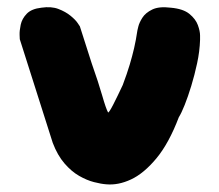

<svg xmlns="http://www.w3.org/2000/svg" viewBox="-20 -502 599 524"><path d="M270 1Q256 0 236.5 -5Q217 -10 196 -22Q175 -34 156 -56Q137 -78 124 -112L34 -395Q34 -395 33.5 -406.5Q33 -418 36.5 -434.5Q40 -451 53 -464.5Q66 -478 93 -481Q120 -485 139.5 -477.5Q159 -470 172.5 -459Q186 -448 192 -439Q198 -430 198 -430L230 -330Q249 -276 259 -241Q269 -206 275 -195Q278 -195 289.5 -217.5Q301 -240 315 -270Q327 -302 334 -325.5Q341 -349 346 -370.5Q351 -392 355 -419Q355 -419 357.5 -429.5Q360 -440 368.5 -453.5Q377 -467 395.5 -476Q414 -485 446 -481Q480 -478 497 -464Q514 -450 520 -433.5Q526 -417 526 -405Q526 -393 526 -393Q525 -362 518 -329.5Q511 -297 502 -267.5Q493 -238 484 -215.5Q475 -193 468 -182Q441 -111 407 -70Q373 -29 338 -12.5Q303 4 270 1Z"/></svg>

Font: Sour Gummy Black ExtraBold
Style: Regular
Weight: 800
Version: Version 1.000